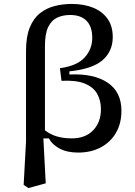

<svg xmlns="http://www.w3.org/2000/svg" viewBox="-20 -762 684 974"><path d="M208 -528V-101Q259 -60 344 -60Q413 -60 452.5 -101Q492 -142 492 -208Q492 -252 473 -286Q454 -320 410 -338Q366 -356 292 -352L284 -416Q371 -428 409.5 -470.5Q448 -513 448 -570Q448 -627 419 -656.5Q390 -686 336 -686Q300 -686 271 -673Q242 -660 225 -626Q208 -592 208 -528ZM100 176 112 -44V-504Q112 -576 131 -622.5Q150 -669 183 -695Q216 -721 257.5 -731.5Q299 -742 344 -742Q404 -742 451 -723.5Q498 -705 525 -667.5Q552 -630 552 -574Q552 -502 500.5 -457Q449 -412 332 -400V-384Q455 -390 525.5 -343Q596 -296 596 -200Q596 -136 568.5 -88.5Q541 -41 491.5 -14.5Q442 12 376 12Q319 12 281 -9Q243 -30 228 -60H200L212 168L124 192Z"/></svg>

Font: Source Serif 4 Caption
Style: Regular
Weight: 400
Designer: Frank Grießhammer
Foundry: Adobe Systems Incorporated
Version: Version 4.004;hotconv 1.0.117;makeotfexe 2.5.65602